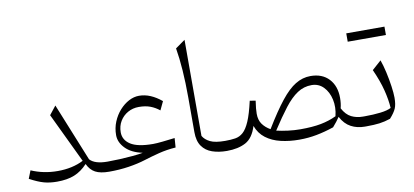

<svg xmlns="http://www.w3.org/2000/svg" viewBox="-69 -963 2596 1204"><g transform="rotate(-10 1229.0 -361.0)"><path d="M390.6 -96.2 239.3 -413.1 282.2 -467.3 431.6 -98.6Q462.9 -64 543.5 -64H543.9V0H543.5Q487.3 0 455.3 -17.1Q423.3 -34.2 405.3 -73.2Q366.7 -31.7 321.3 -13.4Q275.9 4.9 210.4 4.9Q164.1 4.9 127.2 -5.4Q90.3 -15.6 38.1 -43.5L58.1 -94.2Q136.2 -60.1 226.6 -60.1Q320.3 -60.1 390.6 -96.2Z M808.6 -436.5Q845.7 -436.5 881.3 -421.4Q917 -406.2 951.7 -377.4L925.8 -322.8Q899.4 -344.2 868.4 -356Q837.4 -367.7 795.4 -367.7Q757.3 -367.7 725.8 -350.1Q694.3 -332.5 675.5 -301.5Q656.7 -270.5 656.7 -230.5Q656.7 -181.2 701.9 -152.3Q747.1 -123.5 844.7 -123.5Q867.2 -123.5 906 -127.7Q944.8 -131.8 983.4 -136.7L979 -77.1Q921.9 -73.2 870.4 -60.1Q818.8 -46.9 775.4 -33.2Q727.5 -18.1 668.2 -9Q608.9 0 543.9 0Q529.3 0 529.3 -30.8V-33.2Q529.3 -64 543.9 -64Q579.1 -64 621.6 -65.9Q664.1 -67.9 704.1 -71.5Q744.1 -75.2 770.5 -80.1Q699.7 -95.2 662.4 -133.8Q625 -172.4 625 -217.8Q625 -263.2 641.4 -302.7Q657.7 -342.3 684.8 -372.6Q711.9 -402.8 744.1 -419.7Q776.4 -436.5 808.6 -436.5Z M1151.4 -732.4V-120.6Q1166 -95.2 1197.8 -79.6Q1229.5 -64 1292.5 -64H1293V0H1292.5Q1240.7 0 1199.7 -14.2Q1158.7 -28.3 1135.3 -61.5Q1111.8 -94.7 1111.8 -151.9V-372.1Q1111.8 -466.8 1106.2 -545.7Q1100.6 -624.5 1089.8 -688.5Z M1889.2 -371.6Q1963.4 -371.6 2006.1 -326.2Q2048.8 -280.8 2048.8 -204.6Q2048.8 -168.5 2041 -139.2Q2064 -96.2 2096.7 -80.1Q2129.4 -64 2169.4 -64H2169.9V0H2169.4Q2122.1 0 2083.3 -20.5Q2044.4 -41 2019 -88.9Q2010.3 -75.2 1999 -61Q1987.8 -46.9 1973.6 -30.3Q1917 -11.2 1863.3 -1Q1809.6 9.3 1752.4 9.3Q1689 9.3 1634.5 -3.7Q1580.1 -16.6 1540.8 -46.4Q1501.5 -76.2 1483.4 -125.5Q1460.9 -51.3 1412.6 -25.6Q1364.3 0 1293 0Q1278.3 0 1278.3 -30.8V-33.2Q1278.3 -64 1293 -64Q1329.1 -64 1357.2 -68.4Q1385.3 -72.8 1407.7 -92.8Q1430.2 -112.8 1449.7 -158Q1469.2 -203.1 1487.8 -285.2L1524.4 -279.3Q1520 -251 1518.3 -231.2Q1516.6 -211.4 1516.6 -196.8Q1516.6 -156.7 1535.4 -130.6Q1554.2 -104.5 1585.4 -86.9Q1649.4 -192.4 1699 -254.6Q1748.5 -316.9 1793.7 -344.2Q1838.9 -371.6 1889.2 -371.6ZM1886.2 -314.5Q1836.9 -314.5 1795.7 -287.4Q1754.4 -260.3 1712.6 -206.3Q1670.9 -152.3 1618.7 -71.8Q1651.9 -64 1692.4 -58.8Q1732.9 -53.7 1769.5 -53.7Q1848.1 -53.7 1901.4 -64Q1954.6 -74.2 2000.5 -96.2Q2014.2 -151.9 2003.2 -201.7Q1992.2 -251.5 1961.7 -283Q1931.2 -314.5 1886.2 -314.5Z M2157.2 -543V-596.2H2400.4V-543ZM2169.9 0Q2155.3 0 2155.3 -30.8V-33.2Q2155.3 -64 2169.9 -64H2184.1Q2234.9 -64 2281 -69.3Q2327.1 -74.7 2350.1 -87.4Q2347.2 -138.2 2331.5 -200.9Q2315.9 -263.7 2281.2 -340.3L2339.4 -392.1Q2351.6 -358.4 2362.1 -311.8Q2372.6 -265.1 2378.9 -220.2Q2385.3 -175.3 2385.3 -146.5Q2385.3 -103.5 2374.5 -78.6Q2363.8 -53.7 2334.5 -21Q2298.3 -8.8 2264.4 -4.4Q2230.5 0 2181.6 0Z"/></g></svg>

Font: Pinar-DS3-FD Light
Style: Regular
Weight: 300
Designer: Amin Abedi
Version: Version 3.000